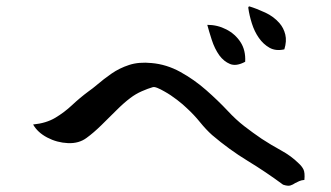

<svg xmlns="http://www.w3.org/2000/svg" viewBox="-20 -702 1040 603"><path d="M936 -137Q926 -136 919.5 -133Q913 -130 907 -127Q900 -122 892 -119.5Q884 -117 869 -122Q815 -162 757.5 -197Q700 -232 646 -278Q627 -295 608 -318.5Q589 -342 566 -363Q556 -373 536 -388.5Q516 -404 496 -415Q484 -422 474 -426Q464 -430 459 -428Q445 -424 425.5 -415.5Q406 -407 389 -394Q369 -379 345.5 -355.5Q322 -332 298 -308.5Q274 -285 252 -269Q228 -251 193.5 -252.5Q159 -254 128.5 -270Q98 -286 84 -311Q125 -315 153.5 -332Q182 -349 206.5 -372Q231 -395 258 -415Q265 -420 271.5 -425Q278 -430 285 -436Q306 -454 330.5 -471Q355 -488 385.5 -498Q416 -508 456 -504Q503 -500 546.5 -476Q590 -452 627.5 -419Q665 -386 695 -354Q721 -326 747.5 -305.5Q774 -285 802 -266Q831 -247 863 -229.5Q895 -212 918 -189Q928 -180 933 -170Q938 -160 936 -137ZM873 -547Q846 -541 826.5 -552Q807 -563 793 -583Q779 -603 771 -628.5Q763 -654 760 -676Q759 -681 763 -682Q786 -675 813 -662.5Q840 -650 858 -629Q871 -614 876 -593.5Q881 -573 873 -547ZM750 -508Q722 -493 702.5 -501Q683 -509 669 -528Q654 -549 645 -577Q636 -605 631 -624Q663 -624 691 -609.5Q719 -595 735.5 -569.5Q752 -544 750 -508Z"/></svg>

Font: Yuji Syuku
Style: Regular
Weight: 400
Designer: Kataoka Yuji
Foundry: Kinuta Font Factory
Version: Version 3.002